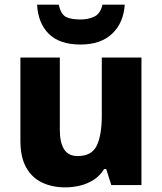

<svg xmlns="http://www.w3.org/2000/svg" viewBox="-20 -798 700 828"><path d="M590 -550V0H460L438 -69H429Q412 -41 385.5 -23.5Q359 -6 327 2Q295 10 261 10Q205 10 161 -11Q117 -32 92.5 -76.5Q68 -121 68 -191V-550H238V-239Q238 -183 256.5 -154Q275 -125 315 -125Q376 -125 397.5 -170.5Q419 -216 419 -300V-550ZM518 -778Q513 -700 464 -653Q415 -606 327 -606Q237 -606 190.5 -652Q144 -698 140 -778H233Q243 -736 264.5 -725Q286 -714 328 -714Q361 -714 387 -726.5Q413 -739 422 -778Z"/></svg>

Font: Noto Sans Syriac Eastern ExtraBold
Style: Regular
Weight: 800
Designer: Patrick Giasson and the Monotype Design Team
Foundry: Monotype Imaging Inc.
Version: Version 3.001